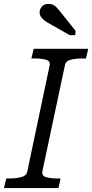

<svg xmlns="http://www.w3.org/2000/svg" viewBox="-40 -959 470 979"><path d="M99 -84 213 -625Q218 -647 195.5 -654Q173 -661 136 -661H120L132 -710H410L398 -661H383Q347 -661 321 -654.5Q295 -648 291 -626L176 -85Q172 -63 194.5 -56Q217 -49 254 -49H269L258 0H-20L-8 -49H7Q43 -49 69 -56Q95 -63 99 -84ZM315 -780H344L345 -802L274 -891Q262 -906 252.5 -917Q243 -928 232.5 -933.5Q222 -939 208 -939Q185 -939 173.5 -925.5Q162 -912 162 -896Q162 -884 168.5 -874Q175 -864 186.5 -855Q198 -846 213 -838Z"/></svg>

Font: Roboto Serif 20pt Light
Style: Italic
Weight: 300
Italic angle: -10°
Version: Version 1.007